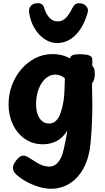

<svg xmlns="http://www.w3.org/2000/svg" viewBox="-20 -888 649 1187"><path d="M33 -242Q33 -304 53.4 -359.9Q73.9 -415.8 111.1 -459.4Q148.3 -503.1 197.8 -528.4Q247.3 -553.7 305.2 -553.7Q334.9 -553.7 362 -547Q389.1 -540.3 411.3 -526.6Q417.1 -542.9 430.8 -547.8Q444.6 -552.7 470.1 -552.7Q516.6 -552.7 534.1 -544.2Q551.7 -535.7 550.9 -515.7L550.1 -482Q558.2 -473.4 562.2 -462.7Q566.1 -451.9 566.1 -430.7Q566.1 -392.9 549.1 -373.1V-352.3Q549.1 -328.3 550 -302.7Q550.9 -277 550.9 -236Q550.9 -182 547.9 -120Q544.9 -58 539.9 -4Q531.9 84 498.9 147.5Q465.9 211 413.3 245Q360.8 279 294.1 279Q265.6 279 229.9 269.7Q194.2 260.4 157.1 242.2Q120 223.9 87.1 196.9Q73.4 184.4 66.8 173.9Q60.1 163.3 60.1 149.4Q60.1 134.8 70.6 117.4Q81 100 95.4 87.1Q109.9 74.1 122.9 74.1Q132.9 74.1 144.4 79Q155.9 83.9 165.9 91.1Q184.9 103.3 204.1 115.3Q223.2 127.2 243 134.6Q262.8 141.9 282.4 141.9Q307.9 141.9 325.2 128.8Q342.6 115.7 354.9 91.3Q367.2 67 374 34.9Q380.6 4.9 384.3 -13.8Q388.1 -32.6 390.9 -47.5Q393.7 -62.4 396.4 -81.1Q370.4 -38 332.2 -17Q293.9 4 245.2 4Q181.7 4 133.7 -29.5Q85.7 -63 59.3 -119Q33 -175 33 -242ZM283.4 -124.3Q309.6 -124.3 327.1 -142.1Q344.6 -159.8 355.4 -191.6Q366.2 -223.3 373.1 -265.6Q375.1 -278.2 376.7 -298.8Q378.3 -319.3 379.1 -341.9Q379.8 -364.4 380.4 -381.7Q381 -398.9 381 -403.3Q368.2 -416 351.8 -421.4Q335.4 -426.9 323.1 -426.9Q297 -426.9 275 -412.8Q253 -398.7 236.9 -373.3Q220.9 -347.9 211.9 -314.7Q203 -281.4 203 -243.4Q203 -206.2 213.4 -179.2Q223.8 -152.1 241.8 -138.2Q259.8 -124.3 283.4 -124.3ZM332.6 -621.8Q291.1 -621.8 254.1 -647.4Q217 -673 191.9 -716.2Q166.8 -759.3 159.8 -812.8Q157 -837.6 171.9 -852.9Q186.8 -868.3 213.7 -868.3Q229.3 -868.3 238.8 -861.5Q248.2 -854.7 252 -841.8Q265.6 -798.6 286.7 -777.2Q307.8 -755.8 336.7 -755.8Q365.4 -755.8 386.8 -776.8Q408.2 -797.9 429.3 -841.8Q436.7 -855.4 446 -861.8Q455.3 -868.1 469 -868.1Q495.3 -868.1 511.7 -851.3Q528.1 -834.6 522.6 -812.8Q497.6 -722.2 447.8 -672Q398.1 -621.8 332.6 -621.8Z"/></svg>

Font: Playpen Sans
Style: Regular
Weight: 400
Designer: Laura Meseguer, Veronika Burian, José Scaglione, Kostas Bartsokas, Vera Evstafieva, Tom Grace, Yorlmar Campos
Foundry: TypeTogether
Version: Version 2.000